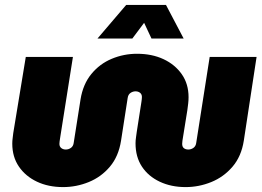

<svg xmlns="http://www.w3.org/2000/svg" viewBox="-20 -749 1066 782"><path d="M237 13Q177 13 130.5 -9Q84 -31 57 -70.5Q30 -110 30 -164Q30 -175 31.5 -186Q33 -197 34 -207L85 -517H277L225 -188Q222 -170 222 -163Q222 -152 229.5 -146Q237 -140 248 -140Q259 -140 268.5 -146.5Q278 -153 280 -166L308 -344Q318 -406 352 -447.5Q386 -489 435 -509.5Q484 -530 538 -530Q599 -530 646 -508Q693 -486 720.5 -446.5Q748 -407 748 -353Q748 -341 746.5 -327.5Q745 -314 743 -300L725 -188Q724 -183 723 -175.5Q722 -168 722 -163Q722 -151 729 -145.5Q736 -140 747 -140Q758 -140 767.5 -146.5Q777 -153 779 -166L834 -517H1025L973 -176Q963 -112 927 -70Q891 -28 840.5 -7.5Q790 13 736 13Q677 13 630.5 -9Q584 -31 558 -70.5Q532 -110 532 -165Q532 -177 534 -190Q536 -203 537 -212L556 -334Q557 -340 557.5 -345.5Q558 -351 558 -354Q558 -365 550.5 -371Q543 -377 532 -377Q521 -377 511.5 -370.5Q502 -364 500 -350L473 -176Q463 -112 427.5 -70Q392 -28 341.5 -7.5Q291 13 237 13ZM377 -592 494 -729H656L728 -592H597L567 -656L519 -592Z"/></svg>

Font: MuseoModerno Thin Black
Style: Italic
Weight: 900
Italic angle: -9°
Version: Version 1.003